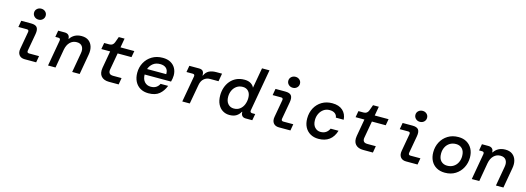

<svg xmlns="http://www.w3.org/2000/svg" viewBox="3 -1671 7195 2626"><g transform="rotate(15 3600.0 -357.5)"><path d="M363 -572Q328 -572 304 -594.5Q280 -617 280 -650Q280 -683 304 -705Q328 -727 363 -727Q398 -727 421.5 -705Q445 -683 445 -650Q445 -617 421.5 -594.5Q398 -572 363 -572ZM321 0Q268 0 242 -33.5Q216 -67 226 -123L270 -371Q276 -404 244 -404H124L140 -496H279Q343 -496 365 -466Q387 -436 376 -372L332 -125Q327 -92 359 -92H500L484 0Z M652 0 717 -369Q723 -404 689 -404H647L663 -496H753Q790 -496 808.5 -478Q827 -460 827 -431V-426H833Q857 -464 897.5 -486Q938 -508 994 -508Q1056 -508 1094.5 -478.5Q1133 -449 1147.5 -398.5Q1162 -348 1150 -285L1100 0H994L1043 -278Q1054 -337 1030 -373.5Q1006 -410 950 -410Q895 -410 856 -372Q817 -334 804 -264L758 0Z M1514 0Q1441 0 1404 -41.5Q1367 -83 1380 -162L1423 -406H1298L1314 -496H1388Q1439 -496 1457 -546L1486 -626H1568L1545 -496H1741L1725 -406H1529L1486 -164Q1481 -132 1495.5 -113Q1510 -94 1550 -94H1668L1652 0Z M2074 12Q2008 12 1959 -16.5Q1910 -45 1883 -97.5Q1856 -150 1856 -221Q1856 -300 1891.5 -365Q1927 -430 1991.5 -469Q2056 -508 2143 -508Q2209 -508 2254.5 -482.5Q2300 -457 2324 -413Q2348 -369 2348 -313Q2348 -291 2344 -268Q2340 -245 2334 -223H1960Q1961 -156 1995 -119.5Q2029 -83 2082 -83Q2128 -83 2158 -102.5Q2188 -122 2204 -156H2311Q2282 -80 2227 -34Q2172 12 2074 12ZM2130 -416Q2069 -416 2029.5 -384.5Q1990 -353 1973 -304H2244V-314Q2244 -363 2213.5 -389.5Q2183 -416 2130 -416Z M2553 0 2619 -371Q2625 -404 2592 -404H2504L2520 -496H2657Q2697 -496 2713.5 -475.5Q2730 -455 2728 -418V-415H2733Q2755 -465 2795.5 -486.5Q2836 -508 2899 -508H2980L2960 -396H2842Q2790 -396 2754.5 -365Q2719 -334 2709 -277L2659 0Z M3222 12Q3169 12 3126 -14Q3083 -40 3057.5 -91Q3032 -142 3032 -216Q3032 -273 3049 -325Q3066 -377 3100 -418.5Q3134 -460 3184 -484Q3234 -508 3300 -508Q3356 -508 3390.5 -485.5Q3425 -463 3438 -432L3489 -720H3595L3490 -127Q3484 -92 3519 -92H3561L3544 0H3451Q3418 0 3400.5 -18.5Q3383 -37 3383 -65V-75H3377Q3356 -35 3318.5 -11.5Q3281 12 3222 12ZM3256 -89Q3308 -89 3343 -116Q3378 -143 3395.5 -186.5Q3413 -230 3413 -279Q3413 -341 3382.5 -374Q3352 -407 3303 -407Q3252 -407 3216 -381.5Q3180 -356 3161 -315Q3142 -274 3142 -226Q3142 -161 3174.5 -125Q3207 -89 3256 -89Z M3963 -572Q3928 -572 3904 -594.5Q3880 -617 3880 -650Q3880 -683 3904 -705Q3928 -727 3963 -727Q3998 -727 4021.5 -705Q4045 -683 4045 -650Q4045 -617 4021.5 -594.5Q3998 -572 3963 -572ZM3921 0Q3868 0 3842 -33.5Q3816 -67 3826 -123L3870 -371Q3876 -404 3844 -404H3724L3740 -496H3879Q3943 -496 3965 -466Q3987 -436 3976 -372L3932 -125Q3927 -92 3959 -92H4100L4084 0Z M4482 12Q4416 12 4366.5 -16.5Q4317 -45 4290 -96.5Q4263 -148 4263 -218Q4263 -302 4298.5 -367.5Q4334 -433 4397 -470.5Q4460 -508 4543 -508Q4638 -508 4691.5 -459.5Q4745 -411 4750 -330H4639Q4635 -366 4607 -387Q4579 -408 4532 -408Q4484 -408 4448 -383Q4412 -358 4391.5 -316.5Q4371 -275 4371 -225Q4371 -158 4404.5 -122.5Q4438 -87 4485 -87Q4532 -87 4562.5 -108.5Q4593 -130 4609 -166H4721Q4667 12 4482 12Z M5114 0Q5041 0 5004 -41.5Q4967 -83 4980 -162L5023 -406H4898L4914 -496H4988Q5039 -496 5057 -546L5086 -626H5168L5145 -496H5341L5325 -406H5129L5086 -164Q5081 -132 5095.5 -113Q5110 -94 5150 -94H5268L5252 0Z M5763 -572Q5728 -572 5704 -594.5Q5680 -617 5680 -650Q5680 -683 5704 -705Q5728 -727 5763 -727Q5798 -727 5821.5 -705Q5845 -683 5845 -650Q5845 -617 5821.5 -594.5Q5798 -572 5763 -572ZM5721 0Q5668 0 5642 -33.5Q5616 -67 5626 -123L5670 -371Q5676 -404 5644 -404H5524L5540 -496H5679Q5743 -496 5765 -466Q5787 -436 5776 -372L5732 -125Q5727 -92 5759 -92H5900L5884 0Z M6272 12Q6203 12 6152.5 -17Q6102 -46 6075 -98Q6048 -150 6048 -219Q6048 -298 6082.5 -363.5Q6117 -429 6180.5 -468.5Q6244 -508 6330 -508Q6398 -508 6447.5 -479Q6497 -450 6524.5 -398Q6552 -346 6552 -277Q6552 -199 6517.5 -133Q6483 -67 6420.5 -27.5Q6358 12 6272 12ZM6277 -89Q6329 -89 6366.5 -113Q6404 -137 6424 -177.5Q6444 -218 6444 -268Q6444 -336 6410 -371.5Q6376 -407 6323 -407Q6271 -407 6233.5 -383Q6196 -359 6176 -318.5Q6156 -278 6156 -228Q6156 -158 6190.5 -123.5Q6225 -89 6277 -89Z M6652 0 6717 -369Q6723 -404 6689 -404H6647L6663 -496H6753Q6790 -496 6808.5 -478Q6827 -460 6827 -431V-426H6833Q6857 -464 6897.5 -486Q6938 -508 6994 -508Q7056 -508 7094.5 -478.5Q7133 -449 7147.5 -398.5Q7162 -348 7150 -285L7100 0H6994L7043 -278Q7054 -337 7030 -373.5Q7006 -410 6950 -410Q6895 -410 6856 -372Q6817 -334 6804 -264L6758 0Z"/></g></svg>

Font: DM Mono Medium
Style: Italic
Weight: 500
Italic angle: -10°
Designer: Colophon Foundry
Foundry: Colophon Foundry
Version: Version 1.000; ttfautohint (v1.8.2.53-6de2)